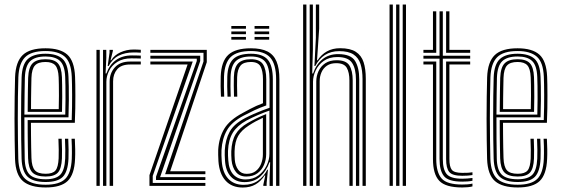

<svg xmlns="http://www.w3.org/2000/svg" viewBox="-20 -820 2474 847"><path d="M181.5 7Q113.8 7 81.3 -20.9Q48.8 -48.9 46.3 -118.4Q45.3 -153.8 44.7 -199.9Q44 -246 44 -295.9Q44 -345.7 44.7 -393.5Q45.3 -441.3 46.5 -480Q49.2 -547.6 80.4 -577.3Q111.6 -607 180.7 -607Q245.6 -607 276.9 -579.1Q308.2 -551.1 311.1 -482.1Q311.7 -468.3 312.1 -447.1Q312.5 -425.9 312.5 -399.2Q312.6 -372.4 312.1 -341.7Q311.6 -311 310.1 -278.3H116.5Q116.6 -250.1 116.8 -223.3Q117.1 -196.5 117.5 -171.5Q118 -146.5 118.7 -123.3Q120 -84.7 133.6 -69Q147.3 -53.4 181.5 -53.4Q212.6 -53.4 224.8 -67.9Q236.9 -82.4 238.7 -121.9Q239.4 -137.4 239.1 -159.8Q238.9 -182.1 237.7 -208H252.2Q253.4 -181 253.6 -159.3Q253.9 -137.6 253.2 -121.3Q251.3 -75.9 235.4 -58.6Q219.5 -41.3 181.5 -41.3Q140.2 -41.3 122.8 -59.3Q105.4 -77.3 103.9 -122Q103.4 -143.4 102.9 -172.4Q102.5 -201.4 102.2 -232.5Q102 -263.5 102 -290.3H296.3Q297.4 -320.4 297.8 -348.8Q298.2 -377.3 298.1 -402.5Q298 -427.6 297.6 -447.9Q297.2 -468.2 296.6 -481.8Q293.8 -546 265.3 -570.4Q236.7 -594.9 180.7 -594.9Q117.7 -594.9 90.5 -567.4Q63.3 -539.9 61 -479.3Q59.7 -439.9 59.1 -392.6Q58.5 -345.3 58.5 -296.2Q58.5 -247.2 59.2 -201.5Q59.8 -155.8 60.7 -119.5Q62.9 -56.4 91.5 -30.7Q120.1 -5.1 181.5 -5.1Q241.7 -5.1 267.7 -30.8Q293.8 -56.6 296.6 -119.1Q297.1 -130.3 297.2 -144.7Q297.3 -159.1 296.9 -175.3Q296.5 -191.6 295.6 -208H310.1Q311.3 -185.8 311.7 -161.8Q312.1 -137.7 311.1 -118.5Q308.2 -50.4 278.6 -21.7Q249 7 181.5 7ZM181.5 -17.1Q126.5 -17.1 101.9 -40.2Q77.3 -63.3 75.2 -120.1Q74 -158.4 73.5 -205.6Q73 -252.7 73 -302.1Q73 -351.5 73.6 -397.2Q74.2 -442.9 75.3 -478.1Q77.5 -536.3 102.7 -559.6Q127.9 -582.9 180.7 -582.9Q230.3 -582.9 255 -561Q279.7 -539.1 282.1 -481.2Q282.9 -466.1 283.4 -439.4Q283.9 -412.6 283.7 -377.6Q283.5 -342.7 282.1 -302.4H87.6Q87.5 -250.4 87.8 -209.6Q88.1 -168.9 89 -121.1Q89.8 -71.5 110.3 -50.3Q130.8 -29.2 181.5 -29.2Q226.2 -29.2 245.7 -48.9Q265.2 -68.6 267.6 -120.2Q268.3 -137 268.1 -159.6Q267.8 -182.1 266.6 -208H281.1Q282.3 -183.4 282.6 -160.5Q282.9 -137.6 282.1 -119.7Q279.5 -62.7 257.1 -39.9Q234.7 -17.1 181.5 -17.1ZM87.6 -314.5H267.9Q269 -349.5 269 -382.1Q269.1 -414.6 268.7 -440.4Q268.4 -466.2 267.6 -480.7Q265.5 -531.9 244.6 -551.3Q223.7 -570.8 180.7 -570.8Q135 -570.8 113.3 -550.3Q91.6 -529.8 89.7 -477.5Q88.9 -449.7 88.4 -404.7Q87.9 -359.6 87.6 -314.5ZM102.1 -326.6Q102.3 -348.2 102.5 -373.2Q102.6 -398.3 103.1 -424.7Q103.6 -451.1 104.2 -476.7Q105.9 -522.4 123.6 -540.5Q141.2 -558.7 180.7 -558.7Q218.4 -558.7 234.9 -541.1Q251.4 -523.5 253.2 -479.7Q253.7 -467.7 254.1 -445Q254.6 -422.4 254.5 -392.1Q254.5 -361.8 253.5 -326.6ZM116.8 -338.7H239.1Q239.9 -369.6 240 -397.6Q240 -425.6 239.6 -447Q239.1 -468.4 238.7 -479.3Q237 -517.4 223.7 -532Q210.5 -546.6 180.7 -546.6Q148.1 -546.6 134.1 -531.1Q120 -515.6 118.7 -476.2Q118.3 -455.6 117.8 -433.8Q117.4 -412.1 117.1 -388.5Q116.9 -364.9 116.8 -338.7Z M434.5 0V-600H448.9L449 -565L445.7 -495.8H449.4Q463 -534.4 491.5 -554.9Q519.9 -575.5 562.3 -575.5Q572.8 -575.5 583.7 -575.2Q594.5 -575 601.1 -574.6V-561.8Q594 -562.1 582.4 -562.3Q570.8 -562.6 559.9 -562.6Q522.3 -562.6 497.6 -547Q473 -531.4 461.1 -507.5Q449.2 -483.7 449.2 -459V0ZM405.5 0V-600H420V0ZM463.7 0V-460.1Q463.7 -497.3 486.8 -522.9Q510 -548.5 554.2 -548.5Q566.1 -548.5 578.1 -548.5Q590.1 -548.5 601.1 -548.5V-535.5Q590.1 -535.6 577.9 -535.6Q565.7 -535.5 554.2 -535.5Q515 -535.5 497 -514.4Q478.9 -493.3 478.9 -461.2V0ZM455.1 -528.8 463.2 -587.4V-600H477.9L478 -595.6L467.7 -554.2H470.4Q484.6 -577.1 511.6 -589.3Q538.7 -601.5 568 -601.5Q575 -601.5 583.2 -601.3Q591.4 -601.1 601.1 -600.4V-587.5Q592.7 -588.2 584.8 -588.4Q576.9 -588.6 568.8 -588.6Q531.9 -588.6 503.8 -574.6Q475.7 -560.6 459.3 -528.8Z M708.4 -51.5 877.7 -548.6V-587.1H643.3V-600H892.2V-545.7L730.7 -64.4H886V-51.5ZM639.3 0V-47.3L807.6 -535.6H643.3V-548.5H830.3L653.8 -43.9V-12.9H886V0ZM668.3 -25.8V-40.4L848.1 -551.1V-561.3H643.3V-574.2H863.2V-550.7L686.3 -38.7H886V-25.8Z M1198.1 0V-469.6Q1198.1 -536.7 1172.3 -565.8Q1146.6 -594.9 1087.1 -594.9Q1025.8 -594.9 998.1 -568.8Q970.5 -542.6 968.2 -482Q967.5 -462 967.8 -438.9Q968 -415.8 969.1 -393.5H954.7Q953.6 -416.6 953.3 -438.9Q952.9 -461.3 953.7 -482.5Q956.1 -549.3 987.2 -578.1Q1018.3 -607 1087.1 -607Q1132 -607 1159.6 -593.1Q1187.2 -579.2 1199.9 -548.9Q1212.6 -518.7 1212.6 -469.6V0ZM1063.1 -28.4Q1096.3 -28.4 1119.8 -45.9Q1143.3 -63.3 1156 -89.5Q1168.6 -115.6 1168.6 -141.2V-332.2Q1146.1 -324.5 1118.9 -312.9Q1091.7 -301.3 1067.4 -288.3Q1026.6 -265.9 1007.3 -235Q988 -204.2 985.8 -154.2Q985.4 -143.1 985.9 -133.1Q986.4 -123.2 987.1 -112.4Q989.8 -70.8 1009.9 -49.6Q1030 -28.4 1063.1 -28.4ZM1066.1 -41.3Q1036.9 -41.3 1020.8 -61.3Q1004.7 -81.3 1001.5 -113.3Q1000.6 -125.1 1000.3 -135.2Q1000 -145.4 1000.3 -153.2Q1002.4 -199.2 1019.3 -227.7Q1036.1 -256.2 1072.4 -277.3Q1089.8 -287.4 1111.5 -298Q1133.2 -308.5 1154.2 -316.7V-139.9Q1154.2 -115.5 1144.7 -92.8Q1135.3 -70.2 1115.8 -55.7Q1096.4 -41.3 1066.1 -41.3ZM1068 -53.1Q1092.8 -53.1 1108.6 -65.6Q1124.4 -78.1 1132 -97.7Q1139.7 -117.3 1139.7 -138.9V-300.4Q1123 -292.7 1107.7 -284.4Q1092.5 -276.1 1077.5 -266.2Q1045.5 -245.7 1030.8 -220.6Q1016.1 -195.5 1014.8 -153.2Q1014.6 -144.3 1014.8 -134.7Q1015 -125 1015.8 -114.8Q1018 -88.5 1031.1 -70.8Q1044.1 -53.1 1068 -53.1ZM1050.8 7.3Q1002.5 7.3 975 -23.2Q947.5 -53.7 943.6 -109Q942.7 -123.4 942.5 -136.8Q942.3 -150.2 942.6 -159.2Q945.9 -212.9 969.4 -252Q992.9 -291.1 1051.1 -321.9Q1068.4 -331.4 1082.5 -338.9Q1096.6 -346.3 1110.5 -352.7Q1124.3 -359 1140.1 -364.7V-469.6Q1140.1 -506.7 1129.3 -526.7Q1118.5 -546.6 1087.1 -546.6Q1054.5 -546.6 1041 -530.5Q1027.4 -514.3 1026.1 -479.6Q1025.7 -464.4 1025.7 -443Q1025.8 -421.5 1026.7 -393.5H1012.3Q1011.3 -422.9 1011.3 -443.3Q1011.2 -463.8 1011.7 -480.6Q1013.1 -522.9 1031 -540.8Q1048.8 -558.7 1087.1 -558.7Q1126 -558.7 1140.3 -536.2Q1154.6 -513.7 1154.6 -469.6V-354.9Q1127.1 -345.2 1102.9 -333.9Q1078.8 -322.5 1056.1 -310.5Q1002.2 -282.3 981.2 -245.4Q960.1 -208.6 957.1 -158.1Q956.6 -146.3 956.9 -134.9Q957.2 -123.6 958.1 -110.1Q961.6 -59 986.7 -31.8Q1011.7 -4.6 1054.7 -4.6Q1092.5 -4.6 1118.6 -23.3Q1144.7 -41.9 1158.9 -71.2H1162.1L1156.2 -12.6V0H1141.6L1141.5 -4.4L1150.2 -45.8H1147.4Q1131.1 -20.5 1107.4 -6.6Q1083.7 7.3 1050.8 7.3ZM1169.3 0.1V-35L1171.8 -104.2H1168.6Q1156.3 -67.1 1128.8 -41.8Q1101.3 -16.6 1058.4 -16.6Q1020.8 -16.7 998.3 -40.9Q975.7 -65.1 972.6 -111.1Q971.7 -124.6 971.4 -135.5Q971.1 -146.3 971.6 -156.8Q974.2 -204.5 993.3 -239Q1012.4 -273.6 1061.8 -299.4Q1079.8 -308.7 1099.2 -317.2Q1118.5 -325.7 1136.7 -332.8Q1154.8 -340 1169.1 -344.5V-469.6Q1169.1 -523.8 1150.2 -547.3Q1131.3 -570.8 1087.1 -570.8Q1040.8 -570.8 1019.8 -550Q998.8 -529.2 997.2 -481Q996.5 -461.1 996.7 -438.2Q997 -415.2 997.8 -393.5H983.6Q982.5 -415.9 982.3 -439.2Q982 -462.4 982.7 -481.5Q984.6 -535.9 1008.9 -559.4Q1033.2 -582.9 1087.1 -582.9Q1138.9 -582.9 1161.2 -556.6Q1183.6 -530.3 1183.6 -469.6V0.1ZM1103 -693.3V-705.4H1167.5V-693.3ZM1000.5 -645V-657.1H1065V-645ZM1000.5 -669.2V-681.2H1065V-669.2ZM1000.5 -693.3V-705.4H1065V-693.3ZM1103 -645V-657.1H1167.5V-645ZM1103 -669.2V-681.2H1167.5V-669.2Z M1579.3 0V-470.3Q1579.3 -509.9 1570.4 -537.6Q1561.6 -565.3 1539.2 -579.9Q1516.9 -594.4 1476.4 -594.4Q1439.9 -594.4 1413.5 -577.5Q1387.2 -560.6 1370.8 -528.8H1367.1L1373.4 -653.1V-800H1388V-693.4L1378.6 -554.2H1381.3Q1397.3 -579.4 1422.2 -593.3Q1447.1 -607.3 1480.4 -607.3Q1525.1 -607.3 1549.6 -591.4Q1574.2 -575.6 1584 -545.6Q1593.7 -515.6 1593.7 -472.8V0ZM1317.2 0V-800H1331.7V0ZM1375.2 0V-460.1Q1375.2 -484.6 1385.1 -506Q1394.9 -527.5 1414.8 -540.9Q1434.8 -554.3 1465.1 -554.3Q1506.9 -554.3 1521.4 -531.1Q1535.9 -507.8 1535.9 -465.5V0H1521.4V-464.7Q1521.4 -500.4 1509.7 -520.9Q1498.1 -541.3 1463.2 -541.3Q1438.5 -541.3 1422.3 -530.3Q1406.1 -519.2 1398.2 -501Q1390.2 -482.8 1390.2 -461.2V0ZM1346.2 0V-800H1360.3V-601.6L1357.4 -495.8H1361.2Q1374.5 -535.8 1402.8 -558.7Q1431.1 -581.6 1472.7 -581.3Q1528.1 -580.9 1546.4 -551.1Q1564.8 -521.4 1564.8 -469.5V0H1550.3V-467.9Q1550.3 -516.4 1533.3 -542.4Q1516.2 -568.4 1468.1 -568.4Q1432.2 -568.4 1408.4 -551.5Q1384.6 -534.7 1372.7 -509.4Q1360.8 -484.2 1360.8 -459V0Z M1756.5 0V-800H1771V0ZM1698.5 0V-800H1713V0ZM1727.5 0V-800H1742V0Z M2019.2 -18.7Q1958.2 -18.7 1938.6 -43Q1919 -67.3 1919 -118.5V-561.3H1847.9V-574.2H1919V-770H1933.5V-574.2H2054.2V-561.3H1933.5V-118.5Q1933.5 -72.2 1950.6 -51.9Q1967.7 -31.6 2019.2 -31.6Q2029.8 -31.6 2041.2 -32.5Q2052.6 -33.3 2064.2 -34.9V-22.6Q2054.2 -20.5 2042.6 -19.6Q2031 -18.7 2019.2 -18.7ZM2019.2 7Q1945.9 7 1918 -22.2Q1890 -51.4 1890 -118.5V-535.6H1847.9V-548.5H1904.5V-118.5Q1904.5 -59.7 1928 -32.8Q1951.5 -5.9 2019.2 -5.9Q2031.2 -5.9 2042.8 -6.8Q2054.4 -7.8 2064.2 -10.1V2.4Q2046.4 7 2019.2 7ZM2019.2 -44.5Q1975.6 -44.5 1961.8 -61.3Q1948 -78.2 1948 -118.5V-548.5H2054.2V-535.6H1962.5V-118.5Q1962.5 -84.4 1973.1 -70.9Q1983.6 -57.4 2019.2 -57.4Q2033.2 -57.4 2044.8 -57.9Q2056.4 -58.5 2064.2 -60V-47.7Q2055 -46.2 2043.5 -45.3Q2032.1 -44.5 2019.2 -44.5ZM1847.9 -587.1V-600H1890V-770H1904.5V-587.1ZM1948 -587.1V-770H1962.5V-600H2054.2V-587.1Z M2264 7Q2196.3 7 2163.8 -20.9Q2131.3 -48.9 2128.8 -118.4Q2127.8 -153.8 2127.2 -199.9Q2126.5 -246 2126.5 -295.9Q2126.5 -345.7 2127.2 -393.5Q2127.8 -441.3 2129 -480Q2131.7 -547.6 2162.9 -577.3Q2194.1 -607 2263.2 -607Q2328.1 -607 2359.4 -579.1Q2390.7 -551.1 2393.6 -482.1Q2394.2 -468.3 2394.6 -447.1Q2395 -425.9 2395 -399.2Q2395.1 -372.4 2394.6 -341.7Q2394.1 -311 2392.6 -278.3H2199Q2199.1 -250.1 2199.3 -223.3Q2199.6 -196.5 2200 -171.5Q2200.5 -146.5 2201.2 -123.3Q2202.5 -84.7 2216.1 -69Q2229.8 -53.4 2264 -53.4Q2295.1 -53.4 2307.3 -67.9Q2319.4 -82.4 2321.2 -121.9Q2321.9 -137.4 2321.6 -159.8Q2321.4 -182.1 2320.2 -208H2334.7Q2335.9 -181 2336.1 -159.3Q2336.4 -137.6 2335.7 -121.3Q2333.8 -75.9 2317.9 -58.6Q2302 -41.3 2264 -41.3Q2222.7 -41.3 2205.3 -59.3Q2187.9 -77.3 2186.4 -122Q2185.9 -143.4 2185.4 -172.4Q2185 -201.4 2184.7 -232.5Q2184.5 -263.5 2184.5 -290.3H2378.8Q2379.9 -320.4 2380.3 -348.8Q2380.7 -377.3 2380.6 -402.5Q2380.5 -427.6 2380.1 -447.9Q2379.7 -468.2 2379.1 -481.8Q2376.3 -546 2347.8 -570.4Q2319.2 -594.9 2263.2 -594.9Q2200.2 -594.9 2173 -567.4Q2145.8 -539.9 2143.5 -479.3Q2142.2 -439.9 2141.6 -392.6Q2141 -345.3 2141 -296.2Q2141 -247.2 2141.7 -201.5Q2142.3 -155.8 2143.2 -119.5Q2145.4 -56.4 2174 -30.7Q2202.6 -5.1 2264 -5.1Q2324.2 -5.1 2350.2 -30.8Q2376.3 -56.6 2379.1 -119.1Q2379.6 -130.3 2379.7 -144.7Q2379.8 -159.1 2379.4 -175.3Q2379 -191.6 2378.1 -208H2392.6Q2393.8 -185.8 2394.2 -161.8Q2394.6 -137.7 2393.6 -118.5Q2390.7 -50.4 2361.1 -21.7Q2331.5 7 2264 7ZM2264 -17.1Q2209 -17.1 2184.4 -40.2Q2159.8 -63.3 2157.7 -120.1Q2156.5 -158.4 2156 -205.6Q2155.5 -252.7 2155.5 -302.1Q2155.5 -351.5 2156.1 -397.2Q2156.7 -442.9 2157.8 -478.1Q2160 -536.3 2185.2 -559.6Q2210.4 -582.9 2263.2 -582.9Q2312.8 -582.9 2337.5 -561Q2362.2 -539.1 2364.6 -481.2Q2365.4 -466.1 2365.9 -439.4Q2366.4 -412.6 2366.2 -377.6Q2366 -342.7 2364.6 -302.4H2170.1Q2170 -250.4 2170.3 -209.6Q2170.6 -168.9 2171.5 -121.1Q2172.3 -71.5 2192.8 -50.3Q2213.3 -29.2 2264 -29.2Q2308.7 -29.2 2328.2 -48.9Q2347.7 -68.6 2350.1 -120.2Q2350.8 -137 2350.6 -159.6Q2350.3 -182.1 2349.1 -208H2363.6Q2364.8 -183.4 2365.1 -160.5Q2365.4 -137.6 2364.6 -119.7Q2362 -62.7 2339.6 -39.9Q2317.2 -17.1 2264 -17.1ZM2170.1 -314.5H2350.4Q2351.5 -349.5 2351.5 -382.1Q2351.6 -414.6 2351.2 -440.4Q2350.9 -466.2 2350.1 -480.7Q2348 -531.9 2327.1 -551.3Q2306.2 -570.8 2263.2 -570.8Q2217.5 -570.8 2195.8 -550.3Q2174.1 -529.8 2172.2 -477.5Q2171.4 -449.7 2170.9 -404.7Q2170.4 -359.6 2170.1 -314.5ZM2184.6 -326.6Q2184.8 -348.2 2185 -373.2Q2185.1 -398.3 2185.6 -424.7Q2186.1 -451.1 2186.7 -476.7Q2188.4 -522.4 2206.1 -540.5Q2223.7 -558.7 2263.2 -558.7Q2300.9 -558.7 2317.4 -541.1Q2333.9 -523.5 2335.7 -479.7Q2336.2 -467.7 2336.6 -445Q2337.1 -422.4 2337 -392.1Q2337 -361.8 2336 -326.6ZM2199.3 -338.7H2321.6Q2322.4 -369.6 2322.5 -397.6Q2322.5 -425.6 2322.1 -447Q2321.6 -468.4 2321.2 -479.3Q2319.5 -517.4 2306.2 -532Q2293 -546.6 2263.2 -546.6Q2230.6 -546.6 2216.6 -531.1Q2202.5 -515.6 2201.2 -476.2Q2200.8 -455.6 2200.3 -433.8Q2199.9 -412.1 2199.6 -388.5Q2199.4 -364.9 2199.3 -338.7Z"/></svg>

Font: Big Shoulders Inline Thin
Style: Regular
Weight: 100
Designer: Patric King
Foundry: XO Type Co
Version: Version 2.002